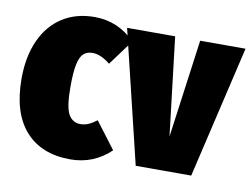

<svg xmlns="http://www.w3.org/2000/svg" viewBox="-66 -648 1003 763"><g transform="rotate(10 435.0 -267.0)"><path d="M422 -484 346 -381Q308 -412 275 -412Q253 -412 239 -400Q225 -388 218 -356Q211 -324 211 -263Q211 -182 227.5 -153.5Q244 -125 275 -125Q291 -125 306 -131Q321 -137 341 -152L422 -45Q354 20 260 20Q143 20 78.5 -52.5Q14 -125 14 -263Q14 -352 44 -418Q74 -484 129 -519Q184 -554 258 -554Q354 -554 422 -484Z M870 -534 745 0H521L392 -534H586L633 -138L687 -534Z"/></g></svg>

Font: Fira Sans Extra Condensed Black
Style: Regular
Weight: 900
Width: 1
Designer: Carrois Corporate & Edenspiekermann AG
Foundry: Carrois Corporate GbR & Edenspiekermann AG
Version: Version 4.203